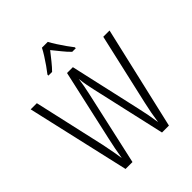

<svg xmlns="http://www.w3.org/2000/svg" viewBox="-254 -1101 1255 1255"><g transform="rotate(-45 374.0 -473.5)"><path d="M739 -714 574 0H510L394 -513Q388 -540 382.5 -568Q377 -596 373 -632Q369 -603 364 -575Q359 -547 352 -516L237 0H173L10 -714H67L179 -217Q199 -120 206 -68Q212 -106 220 -146Q228 -186 235 -217L346 -714H400L512 -216Q521 -177 527.5 -142.5Q534 -108 540 -66Q551 -144 568 -217L681 -714ZM401 -947Q413 -924 431.5 -895.5Q450 -867 469 -840Q488 -813 501 -797V-788H468Q445 -810 421 -840Q397 -870 374 -898Q352 -870 327.5 -839.5Q303 -809 282 -788H248V-797Q264 -817 282.5 -843.5Q301 -870 318.5 -897.5Q336 -925 347 -947Z"/></g></svg>

Font: Noto Sans Sinhala UI Condensed Light
Style: Regular
Weight: 300
Width: 3
Designer: Jelle Bosma - Monotype Design Team
Foundry: Monotype Imaging Inc.
Version: Version 2.006; ttfautohint (v1.8.4.7-5d5b)